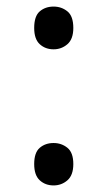

<svg xmlns="http://www.w3.org/2000/svg" viewBox="-20 -554 327 584"><path d="M84 -55Q84 -90 101 -104.5Q118 -119 143 -119Q167 -119 185 -104.5Q203 -90 203 -55Q203 -21 185 -5.5Q167 10 143 10Q118 10 101 -5.5Q84 -21 84 -55ZM84 -469Q84 -505 101 -519.5Q118 -534 143 -534Q167 -534 185 -519.5Q203 -505 203 -469Q203 -435 185 -419.5Q167 -404 143 -404Q118 -404 101 -419.5Q84 -435 84 -469Z"/></svg>

Font: Noto Sans Sinhala
Style: Regular
Weight: 400
Designer: Jelle Bosma - Monotype Design Team
Foundry: Monotype Imaging Inc.
Version: Version 2.006